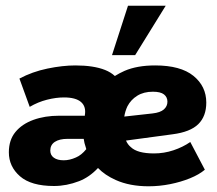

<svg xmlns="http://www.w3.org/2000/svg" viewBox="-20 -641 759 672"><path d="M169 10Q89 10 50 -24Q11 -58 11 -108Q11 -151 34 -179Q57 -207 97 -221.5Q137 -236 187 -236H277V-238Q282 -268 263.5 -284Q245 -300 204 -300Q176 -300 144.5 -292Q113 -284 84 -267L48 -366Q93 -390 146 -401Q199 -412 244 -412Q308 -412 348 -396Q368 -388 382 -375Q398 -385 416 -393Q460 -412 523 -412Q612 -412 657 -375.5Q702 -339 702 -282Q702 -234 674 -206.5Q646 -179 584 -171L421 -149Q427 -135 438 -126Q461 -104 519 -104Q554 -104 587 -115Q620 -126 646 -144L697 -47Q677 -30 645 -17Q613 -4 575.5 3.5Q538 11 500 11Q434 11 385 -11Q347 -28 323 -53Q293 -21 257 -7Q213 10 169 10ZM415 -233 514 -244Q541 -247 553.5 -258Q566 -269 566 -285Q566 -301 554 -310.5Q542 -320 515 -320Q483 -320 460.5 -306Q438 -292 426 -269Q418 -252 415 -233ZM203 -80Q224 -80 246 -90Q265 -98 282 -119Q281 -122 280 -126Q275 -140 273 -155H216Q188 -155 172 -144.5Q156 -134 156 -114Q156 -98 168.5 -89Q181 -80 203 -80ZM372 -448 428 -621H560L453 -448Z"/></svg>

Font: Rokkitt SemiBold ExtraBold
Style: Italic
Weight: 800
Italic angle: -9°
Version: Version 3.103